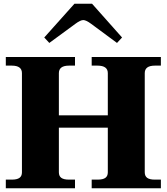

<svg xmlns="http://www.w3.org/2000/svg" viewBox="-20 -1004 889 1024"><path d="M243 -775 216 -804 377 -984H471L631 -804L604 -775L466 -877Q439 -897 424 -897Q409 -897 382 -877ZM752 -614V-85Q752 -65 765 -55.5Q778 -46 806 -46H838V0H469V-46H500Q529 -46 542 -55.5Q555 -65 555 -85V-323H294V-85Q294 -65 307 -55.5Q320 -46 348 -46H380V0H11V-46H43Q71 -46 84 -55.5Q97 -65 97 -85V-614Q97 -654 43 -654H11V-700H380V-654H348Q294 -654 294 -614V-389H555V-614Q555 -654 500 -654H469V-700H838V-654H806Q752 -654 752 -614Z"/></svg>

Font: Taviraj ExtraBold
Style: Regular
Weight: 800
Designer: Katatrad Team
Foundry: CadsonDemak
Version: Version 1.001